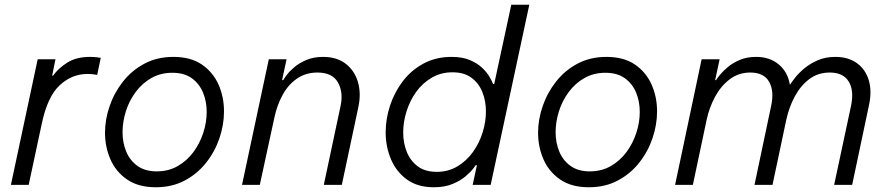

<svg xmlns="http://www.w3.org/2000/svg" viewBox="-20 -780 3742 810"><path d="M26 0 139 -530H214L200 -461H204Q226 -492 264 -516Q302 -540 360 -540Q377 -540 391 -538Q405 -536 405 -536L390 -464Q390 -464 377.5 -466Q365 -468 349 -468Q283 -468 231.5 -420Q180 -372 156 -257L101 0Z M637 10Q564 10 516.5 -22.5Q469 -55 446 -107.5Q423 -160 423 -220Q423 -276 442.5 -332.5Q462 -389 499 -436Q536 -483 589.5 -511.5Q643 -540 711 -540Q785 -540 832 -507.5Q879 -475 902 -423Q925 -371 925 -310Q925 -254 906 -197.5Q887 -141 850 -94Q813 -47 759.5 -18.5Q706 10 637 10ZM641 -57Q691 -57 730 -79.5Q769 -102 796 -138.5Q823 -175 837.5 -219.5Q852 -264 852 -308Q852 -352 836.5 -389.5Q821 -427 789 -450Q757 -473 707 -473Q658 -473 619 -451Q580 -429 552.5 -392Q525 -355 511 -310.5Q497 -266 497 -222Q497 -178 512.5 -140.5Q528 -103 560 -80Q592 -57 641 -57Z M1001 0 1114 -530H1189L1170 -442H1175Q1178 -448 1189.5 -463.5Q1201 -479 1221.5 -496.5Q1242 -514 1272.5 -527Q1303 -540 1343 -540Q1401 -540 1438.5 -511Q1476 -482 1490 -434Q1504 -386 1492 -329L1422 0H1346L1417 -334Q1429 -391 1405.5 -432.5Q1382 -474 1319 -474Q1270 -474 1233 -448.5Q1196 -423 1172.5 -380Q1149 -337 1138 -286L1076 0Z M1810 10Q1742 10 1697 -22.5Q1652 -55 1629.5 -108Q1607 -161 1607 -222Q1607 -278 1625.5 -334.5Q1644 -391 1679.5 -437.5Q1715 -484 1767 -512Q1819 -540 1885 -540Q1931 -540 1962.5 -526.5Q1994 -513 2014 -494Q2034 -475 2045 -456Q2056 -437 2060 -426H2065L2137 -760H2213L2050 0H1974L1992 -83H1987Q1987 -83 1976.5 -69Q1966 -55 1944.5 -36.5Q1923 -18 1889.5 -4Q1856 10 1810 10ZM1823 -55Q1871 -55 1909.5 -78Q1948 -101 1975 -138.5Q2002 -176 2016 -221Q2030 -266 2030 -310Q2030 -354 2015 -391.5Q2000 -429 1969 -452Q1938 -475 1889 -475Q1840 -475 1801 -452Q1762 -429 1735.5 -392Q1709 -355 1695 -310Q1681 -265 1681 -221Q1681 -177 1696 -139.5Q1711 -102 1742 -78.5Q1773 -55 1823 -55Z M2464 10Q2391 10 2343.5 -22.5Q2296 -55 2273 -107.5Q2250 -160 2250 -220Q2250 -276 2269.5 -332.5Q2289 -389 2326 -436Q2363 -483 2416.5 -511.5Q2470 -540 2538 -540Q2612 -540 2659 -507.5Q2706 -475 2729 -423Q2752 -371 2752 -310Q2752 -254 2733 -197.5Q2714 -141 2677 -94Q2640 -47 2586.5 -18.5Q2533 10 2464 10ZM2468 -57Q2518 -57 2557 -79.5Q2596 -102 2623 -138.5Q2650 -175 2664.5 -219.5Q2679 -264 2679 -308Q2679 -352 2663.5 -389.5Q2648 -427 2616 -450Q2584 -473 2534 -473Q2485 -473 2446 -451Q2407 -429 2379.5 -392Q2352 -355 2338 -310.5Q2324 -266 2324 -222Q2324 -178 2339.5 -140.5Q2355 -103 2387 -80Q2419 -57 2468 -57Z M2828 0 2940 -530H3016L2997 -442H3001Q3005 -449 3017.5 -464.5Q3030 -480 3051 -497.5Q3072 -515 3101.5 -527.5Q3131 -540 3170 -540Q3227 -540 3265 -508.5Q3303 -477 3312 -424H3314Q3320 -434 3335 -453Q3350 -472 3374 -492Q3398 -512 3430.5 -526Q3463 -540 3504 -540Q3558 -540 3594.5 -514Q3631 -488 3645 -442Q3659 -396 3646 -336L3575 0H3499L3570 -332Q3584 -398 3560.5 -436Q3537 -474 3481 -474Q3431 -474 3394.5 -446.5Q3358 -419 3333.5 -374Q3309 -329 3297 -274L3239 0H3163L3233 -332Q3247 -395 3225 -434.5Q3203 -474 3145 -474Q3096 -474 3058.5 -445.5Q3021 -417 2996.5 -371.5Q2972 -326 2961 -274L2903 0Z"/></svg>

Font: Be Vietnam Pro Light
Style: Italic
Weight: 300
Italic angle: -12°
Designer: Lam Bao, Tony Le, Vietanh Nguyen
Foundry: Yellow Type Foundry
Version: Version 1.002; ttfautohint (v1.8.3)